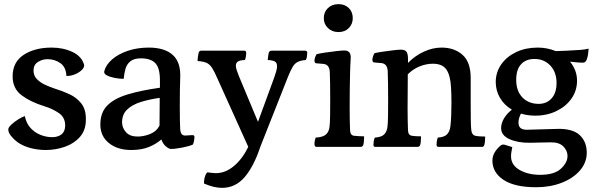

<svg xmlns="http://www.w3.org/2000/svg" viewBox="-20 -790 2885 928"><path d="M201 -65Q166 -65 131 -73.5Q96 -82 67 -101Q49 -114 34.5 -131.5Q20 -149 20 -164Q20 -174 34.5 -187.5Q49 -201 68 -213Q87 -225 100 -229Q107 -194 127.5 -171.5Q148 -149 176 -138Q204 -127 232 -127Q259 -127 276.5 -140Q294 -153 295 -181Q296 -222 264.5 -243.5Q233 -265 193 -277Q128 -297 84.5 -329.5Q41 -362 41 -421Q41 -490 94.5 -525Q148 -560 230 -560Q286 -560 331 -538.5Q376 -517 387 -475Q387 -462 373 -449.5Q359 -437 339 -429.5Q319 -422 301 -423Q299 -466 271.5 -485Q244 -504 210 -504Q185 -504 163.5 -490.5Q142 -477 142 -449Q142 -425 157.5 -408.5Q173 -392 196.5 -381Q220 -370 244 -362Q280 -351 315 -335Q350 -319 373 -290Q396 -261 395 -211Q395 -161 366.5 -128.5Q338 -96 293.5 -80.5Q249 -65 201 -65Z M804 -70Q792 -73 779.5 -84.5Q767 -96 760 -116Q735 -94 699.5 -79.5Q664 -65 614 -65Q548 -65 506.5 -98.5Q465 -132 465 -188Q465 -246 498.5 -280Q532 -314 596.5 -333.5Q661 -353 753 -366V-395Q754 -460 731.5 -484Q709 -508 661 -508Q628 -508 610.5 -494Q593 -480 586.5 -457.5Q580 -435 578 -409Q557 -409 534 -413.5Q511 -418 496 -426Q481 -434 484 -446Q492 -477 522 -503Q552 -529 598 -544.5Q644 -560 699 -560Q776 -560 815.5 -524Q855 -488 851 -412Q850 -395 849.5 -355.5Q849 -316 849 -275Q849 -241 849.5 -210.5Q850 -180 851 -164Q853 -146 860 -140Q867 -134 878 -135L910 -137Q920 -137 920 -127Q920 -121 918 -110Q916 -99 912 -91Q893 -83 860 -76.5Q827 -70 804 -70ZM751 -183 752 -317Q702 -310 660.5 -297Q619 -284 594.5 -260.5Q570 -237 570 -199Q570 -172 589 -151Q608 -130 645 -130Q675 -130 706 -142.5Q737 -155 751 -183Z M1053 118Q1014 118 966 97Q965 86 969 69Q973 52 982 43Q993 44 1003.5 45.5Q1014 47 1023 47Q1069 47 1110 13Q1151 -21 1180 -80L1032 -408Q1017 -443 1005.5 -461Q994 -479 979 -486Q964 -493 935 -495Q935 -506 937 -518Q939 -530 940 -535Q943 -545 952 -545H1160Q1170 -545 1170 -535Q1170 -531 1169 -521Q1168 -511 1164 -500Q1140 -499 1130 -492.5Q1120 -486 1120 -473Q1120 -463 1124.5 -449.5Q1129 -436 1136 -419L1227 -201L1306 -417Q1312 -434 1315.5 -447Q1319 -460 1319 -470Q1319 -487 1308 -493Q1297 -499 1274 -500Q1276 -523 1279 -535Q1282 -545 1293 -545H1455Q1465 -545 1465 -535Q1465 -528 1463.5 -517Q1462 -506 1458 -500Q1434 -498 1419.5 -491Q1405 -484 1395 -467.5Q1385 -451 1372 -419L1238 -80Q1207 14 1162.5 66Q1118 118 1053 118Z M1510 -80Q1500 -80 1500 -94Q1500 -111 1506 -125Q1542 -127 1556.5 -141Q1571 -155 1573 -180Q1575 -197 1575.5 -232Q1576 -267 1576 -306Q1576 -345 1575.5 -382.5Q1575 -420 1574 -442Q1572 -478 1544 -481L1510 -484Q1500 -484 1500 -497Q1500 -510 1510 -528Q1525 -532 1552.5 -536Q1580 -540 1606.5 -543Q1633 -546 1645 -546Q1678 -546 1675 -506Q1673 -477 1672 -437.5Q1671 -398 1670.5 -354.5Q1670 -311 1670 -270Q1670 -240 1670.5 -212Q1671 -184 1672 -159Q1673 -146 1678 -140.5Q1683 -135 1689 -134Q1698 -133 1712.5 -132Q1727 -131 1740 -131Q1740 -104 1736 -90Q1733 -80 1722 -80ZM1616 -635Q1585 -635 1565 -654.5Q1545 -674 1545 -702Q1545 -732 1565 -751Q1585 -770 1616 -770Q1647 -770 1666 -751Q1685 -732 1685 -702Q1685 -674 1666 -654.5Q1647 -635 1616 -635Z M1795 -80Q1785 -80 1785 -90Q1785 -97 1786.5 -108Q1788 -119 1792 -125Q1824 -127 1837.5 -141Q1851 -155 1853 -180Q1855 -197 1855.5 -232Q1856 -267 1856 -306Q1856 -345 1855.5 -384.5Q1855 -424 1854 -446Q1852 -482 1824 -485L1790 -488Q1780 -488 1780 -501Q1780 -515 1790 -533Q1807 -537 1832 -540.5Q1857 -544 1881 -547Q1905 -550 1917 -550Q1937 -550 1944.5 -540Q1952 -530 1952 -505Q1952 -496 1952 -486Q1985 -520 2028 -540Q2071 -560 2114 -560Q2176 -560 2215.5 -525Q2255 -490 2255 -413V-292Q2255 -244 2255.5 -210.5Q2256 -177 2258 -160Q2261 -138 2276 -134Q2294 -130 2325 -130Q2325 -104 2321 -90Q2318 -80 2310 -80H2100Q2090 -80 2090 -90Q2090 -94 2091 -104.5Q2092 -115 2096 -125Q2128 -127 2141 -141Q2154 -155 2157 -180Q2162 -222 2162 -292Q2162 -312 2161.5 -331Q2161 -350 2160 -367Q2157 -426 2137.5 -454Q2118 -482 2072 -482Q2040 -482 2008 -469Q1976 -456 1951 -431Q1951 -393 1950.5 -351Q1950 -309 1950 -270Q1950 -240 1950.5 -212Q1951 -184 1952 -159Q1953 -146 1958 -140.5Q1963 -135 1969 -134Q1987 -131 2015 -131Q2015 -121 2014 -108Q2013 -95 2011 -90Q2008 -80 1997 -80Z M2456 -79Q2454 -67 2452 -56.5Q2450 -46 2450 -35Q2450 8 2491.5 31.5Q2533 55 2591 55Q2659 55 2691 25.5Q2723 -4 2723 -36Q2723 -62 2702.5 -82.5Q2682 -103 2641 -102L2542 -100Q2484 -99 2442.5 -117.5Q2401 -136 2402 -173Q2403 -196 2416.5 -218.5Q2430 -241 2454 -260Q2417 -282 2396.5 -317Q2376 -352 2376 -395Q2377 -443 2403.5 -480Q2430 -517 2475.5 -538.5Q2521 -560 2579 -560Q2625 -560 2666 -543L2720 -545Q2764 -547 2787.5 -549Q2811 -551 2825 -555Q2824 -543 2822.5 -529.5Q2821 -516 2816 -503Q2811 -487 2796 -487Q2784 -487 2768.5 -488.5Q2753 -490 2735 -492Q2769 -451 2769 -400Q2769 -352 2742.5 -314Q2716 -276 2670 -253.5Q2624 -231 2567 -231Q2530 -231 2498 -241Q2493 -232 2489.5 -220.5Q2486 -209 2486 -198Q2486 -178 2497.5 -170Q2509 -162 2531 -163L2673 -167Q2748 -169 2782 -137Q2816 -105 2816 -52Q2816 -4 2783 34Q2750 72 2694.5 93.5Q2639 115 2571 115Q2468 115 2414 79.5Q2360 44 2360 -14Q2360 -35 2371 -53.5Q2382 -72 2399 -86Q2408 -94 2421 -90ZM2584 -288Q2622 -288 2646 -314.5Q2670 -341 2670 -389Q2670 -441 2640 -473Q2610 -505 2563 -505Q2522 -505 2498.5 -479.5Q2475 -454 2475 -404Q2475 -350 2505 -319Q2535 -288 2584 -288Z"/></svg>

Font: Gowun Batang
Style: Bold
Weight: 700
Designer: Yanghee Ryu
Foundry: Yanghee Ryu
Version: Version 2.000